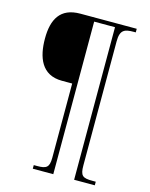

<svg xmlns="http://www.w3.org/2000/svg" viewBox="-128 -841 805 1032"><g transform="rotate(15 274.5 -324.5)"><path d="M157 111H271V-738H387V111H502V91H484C429 91 415 82 415 23V-667C415 -732 441 -740 491 -740H502V-760H188C77 -760 39 -689 39 -582C39 -478 72 -386 186 -386H243V27C243 82 226 91 176 91H157Z"/></g></svg>

Font: Noto Serif Thai SemiCondensed Thin
Style: Regular
Weight: 100
Width: 4
Designer: Monotype Design Team
Foundry: Monotype Imaging Inc.
Version: Version 2.002